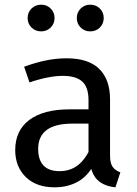

<svg xmlns="http://www.w3.org/2000/svg" viewBox="-20 -788 584 820"><path d="M265 -539Q358 -539 404 -493.5Q450 -448 450 -364V-123Q450 -91 461 -75.5Q472 -60 494 -52L473 12Q427 7 400.5 -15.5Q374 -38 365 -86L358 -123V-360Q358 -416 331 -440Q304 -464 248 -464Q219 -464 183 -457Q147 -450 106 -436L83 -503Q132 -521 176.5 -530Q221 -539 265 -539ZM373 -321V-260H289Q216 -260 179.5 -233Q143 -206 143 -152Q143 -105 166 -81Q189 -57 234 -57Q279 -57 311.5 -81.5Q344 -106 367 -157L379 -82Q353 -34 310.5 -11Q268 12 213 12Q135 12 90 -32Q45 -76 45 -147Q45 -231 105.5 -276Q166 -321 277 -321ZM365 -768Q390 -768 406.5 -751.5Q423 -735 423 -711Q423 -687 406.5 -670.5Q390 -654 365 -654Q341 -654 324.5 -670.5Q308 -687 308 -711Q308 -735 324.5 -751.5Q341 -768 365 -768ZM156 -768Q180 -768 196.5 -751.5Q213 -735 213 -711Q213 -687 196.5 -670.5Q180 -654 156 -654Q131 -654 114.5 -670.5Q98 -687 98 -711Q98 -735 114.5 -751.5Q131 -768 156 -768Z"/></svg>

Font: Firava
Style: Regular
Weight: 400
Designer: Carrois Corporate & Edenspiekermann AG
Foundry: Greg Finn Gibson
Version: Version 5.000